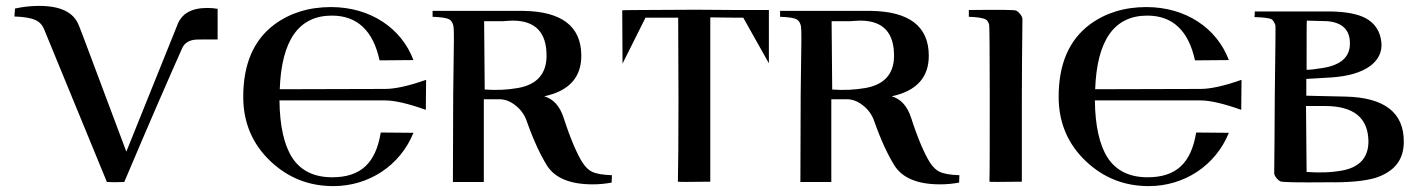

<svg xmlns="http://www.w3.org/2000/svg" viewBox="-20 -618 4814 652"><path d="M343 0C357 1 377 1 402 0C487 -201 553 -352 598 -453C605 -470 619 -480 640 -483C645 -484 671 -484 719 -484V-588C708 -590 697 -591 684 -591C629 -591 595 -571 581 -530L409 -103C302 -388 249 -531 248 -531C231 -576 186 -598 113 -598C85 -598 58 -595 31 -589L29 -562C61 -561 85 -557 100 -550C114 -544 124 -533 130 -518L343 0Z M1427 -347C1368 -326 1321 -316 1288 -316L930 -315C936 -482 995 -565 1107 -565C1193 -565 1247 -514 1269 -413L1384 -414C1343 -523 1237 -594 1104 -594C1029 -594 965 -574 912 -535C841 -482 806 -400 806 -289C806 -202 837 -129 898 -71C958 -14 1029 14 1112 14C1233 14 1339 -56 1384 -167L1273 -168C1256 -64 1205 -16 1108 -16C1047 -16 1001 -38 972 -83C945 -125 930 -190 929 -277H1287C1321 -277 1367 -266 1426 -245L1427 -347Z M2058 -23C2027 -24 2004 -28 1990 -35C1979 -40 1968 -51 1958 -66C1939 -96 1917 -147 1894 -218C1881 -258 1859 -282 1828 -291C1913 -309 1955 -356 1954 -431C1953 -529 1887 -579 1758 -581H1449V-561C1478 -560 1497 -557 1506 -552C1511 -549 1516 -543 1519 -533C1521 -529 1522 -503 1521 -454C1520 -369 1519 -317 1519 -299L1518 0H1623V-73V-208C1623 -263 1623 -288 1623 -281H1676C1693 -281 1711 -275 1728 -262C1748 -247 1762 -228 1770 -203C1792 -141 1815 -92 1838 -55C1865 -13 1917 8 1992 8C2015 8 2036 6 2057 2ZM1836 -426C1835 -366 1802 -330 1738 -319C1703 -313 1666 -311 1626 -314L1624 -546H1688C1689 -546 1709 -548 1721 -548C1799 -548 1837 -507 1836 -426Z M2591 -584C2508 -584 2425 -584 2342 -585C2176 -584 2093 -584 2093 -583L2094 -402L2172 -558H2283L2284 -279C2284 -137 2283 -44 2282 -1C2282 0 2319 0 2392 -1V-559C2447 -558 2484 -558 2504 -558L2591 -403Z M3238 -23C3207 -24 3184 -28 3170 -35C3159 -40 3148 -51 3138 -66C3119 -96 3097 -147 3074 -218C3061 -258 3039 -282 3008 -291C3093 -309 3135 -356 3134 -431C3133 -529 3067 -579 2938 -581H2629V-561C2658 -560 2677 -557 2686 -552C2691 -549 2696 -543 2699 -533C2701 -529 2702 -503 2701 -454C2700 -369 2699 -317 2699 -299L2698 0H2803V-73V-208C2803 -263 2803 -288 2803 -281H2856C2873 -281 2891 -275 2908 -262C2928 -247 2942 -228 2950 -203C2972 -141 2995 -92 3018 -55C3045 -13 3097 8 3172 8C3195 8 3216 6 3237 2ZM3016 -426C3015 -366 2982 -330 2918 -319C2883 -313 2846 -311 2806 -314L2804 -546H2868C2869 -546 2889 -548 2901 -548C2979 -548 3017 -507 3016 -426Z M3452 -553C3452 -564 3439 -578 3431 -582C3423 -585 3369 -585 3270 -584C3270 -569 3270 -561 3270 -561C3299 -560 3318 -557 3327 -552C3332 -550 3336 -544 3339 -534C3340 -531 3341 -453 3341 -300C3341 -133 3341 -33 3340 -1C3340 0 3377 0 3450 -1V-277C3450 -366 3451 -458 3452 -554V-553Z M4196 -347C4137 -326 4090 -316 4057 -316L3699 -315C3705 -482 3764 -565 3876 -565C3962 -565 4016 -514 4038 -413L4153 -414C4112 -523 4006 -594 3873 -594C3798 -594 3734 -574 3681 -535C3610 -482 3575 -400 3575 -289C3575 -202 3606 -129 3667 -71C3727 -14 3798 14 3881 14C4002 14 4108 -56 4153 -167L4042 -168C4025 -64 3974 -16 3877 -16C3816 -16 3770 -38 3741 -83C3714 -125 3699 -190 3698 -277H4056C4090 -277 4136 -266 4195 -245L4196 -347Z M4747 -136C4748 -235 4682 -287 4549 -290L4416 -293V-350L4501 -355C4559 -359 4603 -372 4633 -394C4661 -415 4674 -442 4671 -474C4667 -512 4649 -539 4618 -556C4592 -570 4553 -578 4501 -579H4241C4241 -573 4241 -567 4240 -560C4270 -559 4290 -557 4299 -552C4303 -549 4307 -543 4311 -533C4312 -531 4311 -452 4309 -296C4308 -174 4308 -85 4307 -30C4307 -19 4321 -5 4328 -2C4336 1 4390 2 4490 1C4560 2 4614 -3 4651 -14C4715 -35 4747 -75 4747 -136ZM4564 -474C4566 -426 4535 -397 4471 -387C4447 -383 4429 -381 4417 -381C4417 -494 4417 -549 4418 -548C4461 -547 4485 -546 4489 -546C4538 -541 4563 -517 4564 -474ZM4627 -138C4627 -83 4597 -50 4538 -39C4501 -32 4460 -31 4417 -34L4415 -258H4479C4577 -258 4626 -218 4627 -138Z"/></svg>

Font: GFS Nicefore
Style: Regular
Weight: 400
Designer: George Matthiopoulos
Foundry: George Matthiopoulos
Version: Version 1.0